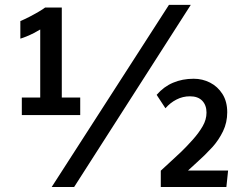

<svg xmlns="http://www.w3.org/2000/svg" viewBox="-20 -749 988 769"><path d="M67.4 -288.1V-358.4H141.1V-630.9Q130.9 -624.5 116.2 -616.9Q101.6 -609.4 86.7 -603.3Q71.8 -597.2 61.5 -594.2V-664.6Q75.7 -670.4 96.2 -680.9Q116.7 -691.4 135 -702.1Q153.3 -712.9 160.6 -718.8H227.5V-358.4H301.3V-288.1ZM187 0 656.7 -729.5H744.1L276.9 0ZM624 0V-65.4Q648.4 -88.4 667.5 -105.5Q686.5 -122.6 706.3 -141.6Q726.1 -160.6 752.4 -189.9Q776.4 -216.8 791.7 -243.4Q807.1 -270 807.1 -297.9Q807.1 -327.6 790 -345.5Q772.9 -363.3 740.7 -363.3Q711.9 -363.3 686.8 -350.3Q661.6 -337.4 642.6 -315.4L607.4 -369.1Q635.7 -401.9 673.1 -417.7Q710.4 -433.6 755.9 -433.6Q791 -433.6 821.5 -418Q852.1 -402.3 871.1 -372.3Q890.1 -342.3 890.1 -299.3Q890.1 -258.3 873.3 -223.4Q856.4 -188.5 831.5 -160.6Q814 -141.6 799.8 -127.7Q785.6 -113.8 770 -99.9Q754.4 -85.9 732.9 -65.9H893.6L886.7 0Z"/></svg>

Font: Comme SemiBold
Style: Regular
Weight: 600
Version: Version 1.000;gftools[0.9.27]